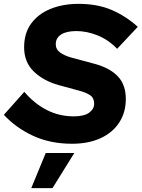

<svg xmlns="http://www.w3.org/2000/svg" viewBox="-25 -735 734 995"><path d="M348 10Q236 10 147 -31Q58 -72 -5 -140L101 -259Q153 -198 217.5 -165Q282 -132 358 -132Q411 -132 437 -151Q463 -170 463 -198Q463 -227 442 -241.5Q421 -256 382 -266L279 -294Q200 -316 150 -364.5Q100 -413 100 -490Q100 -563 136.5 -613Q173 -663 237 -689Q301 -715 382 -715Q480 -715 553.5 -683.5Q627 -652 689 -596L582 -482Q537 -529 481 -551.5Q425 -574 371 -574Q319 -574 291.5 -556Q264 -538 264 -506Q264 -479 287 -462.5Q310 -446 347 -436L466 -404Q546 -382 586.5 -338.5Q627 -295 627 -222Q627 -152 592.5 -99.5Q558 -47 495.5 -18.5Q433 10 348 10ZM360 58 247 240H137L212 58Z"/></svg>

Font: Prodigy Sans
Style: Bold Italic
Weight: 700
Italic angle: -13°
Designer: Wei Huang
Foundry: Wei Huang
Version: Version 1.003; ttfautohint (v1.8.3)